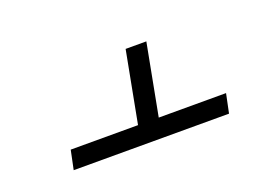

<svg xmlns="http://www.w3.org/2000/svg" viewBox="-48 -641 646 453"><g transform="rotate(-20 275.0 -414.5)"><path d="M465 -301H75L85 -349H254L288 -528H340L306 -349H475Z"/></g></svg>

Font: Lode Dark
Style: Italic
Weight: 400
Italic angle: -11°
Monospace: yes
Designer: Belleve Invis
Foundry: Belleve Invis
Version: Version 29.2.0; ttfautohint (v1.8.3)